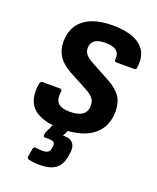

<svg xmlns="http://www.w3.org/2000/svg" viewBox="-132 -583 704 859"><g transform="rotate(20 220.0 -153.5)"><path d="M198.2 11Q103.9 11 62.4 -27.5Q20.9 -66.1 34.9 -144.6Q37.3 -156.7 47.3 -156.7H130.4Q140.5 -156.7 139.2 -144.6Q133.6 -106.5 150 -90Q166.4 -73.5 205.7 -73.5Q286 -73.5 286 -131.5Q286 -150.9 276.2 -164.1Q266.5 -177.3 242 -191.2L147.3 -242Q110.1 -262.7 91.4 -291.4Q72.7 -320.1 72.7 -358Q72.7 -428 120 -465.3Q167.3 -502.7 256.5 -502.7Q344.8 -502.7 388.7 -467.7Q432.5 -432.8 422.6 -363.2Q422.3 -352.1 411.5 -352.1H327.8Q317.3 -352.1 318 -363.2Q324.8 -418.1 252.7 -418.1Q184.3 -418.1 184.3 -369.3Q184.3 -351.5 195.2 -339Q206 -326.4 231.8 -312.5L319.5 -264.9Q361.3 -242.2 379.9 -214.6Q398.6 -186.9 398.6 -144.8Q398.6 -70.5 347.1 -29.8Q295.7 11 198.2 11ZM160.7 196Q146.5 196 133.4 194.5Q120.3 193 110.6 191Q98.4 188 99.8 179.2L106.6 139.5Q108.9 128.8 118.4 129.8Q125.3 130.4 133.7 131.4Q142.2 132.4 150.2 132.4Q167.9 132.4 176.5 126.8Q185.1 121.2 186.8 108.9L188.8 98.8Q191.4 83.9 184.5 78.5Q177.5 73 160.3 73H144.4Q132.6 73 134.3 61.8Q135.3 56.2 136.3 52.1Q137.3 47.9 139.3 43.9L172.1 -26.9Q177.8 -38.1 185.6 -38.1H239.2Q251.3 -38.1 246.3 -26.3L214.7 36.9H222.4Q250.5 36.9 263.4 53.5Q276.3 70 271.3 101L268.3 118.7Q261.3 158.5 235.6 177.2Q210 196 160.7 196Z"/></g></svg>

Font: Sofia Sans Semi Condensed
Style: Italic
Weight: 400
Italic angle: -9°
Designer: Botio Nikoltchev, Ani Petrova
Foundry: lettersoup
Version: Version 4.101